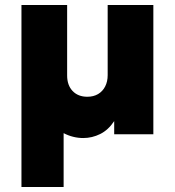

<svg xmlns="http://www.w3.org/2000/svg" viewBox="-20 -535 696 765"><path d="M65.5 210V-515H247.5V-234Q247.5 -195.5 269.2 -172.5Q291 -149.5 328 -149.5Q352.5 -149.5 370.8 -160.2Q389 -171 399 -190.5Q409 -210 409 -235.5V-515H591V0H435V-52.5Q411.5 -17 379.2 -1Q347 15 311.5 15Q291.5 15 271.5 10Q251.5 5 233.5 -4.5V210Z"/></svg>

Font: Geologica Cursive ExtraBold
Style: Regular
Weight: 800
Designer: Sindre Bremnes, Frode Helland
Foundry: Monokrom Skriftforlag AS
Version: Version 1.010;gftools[0.9.28]